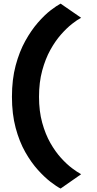

<svg xmlns="http://www.w3.org/2000/svg" viewBox="-20 -804 549 1085"><path d="M322.5 261.5 438.5 180.5Q417 169 387 146.5Q357 124 324.8 88.5Q292.5 53 264.5 3.8Q236.5 -45.5 218.5 -110.5Q200.5 -175.5 200.5 -257Q200.5 -339 218.5 -405.2Q236.5 -471.5 264.5 -522Q292.5 -572.5 324.8 -609Q357 -645.5 387 -669Q417 -692.5 438.5 -703.5L322.5 -783.5Q300.5 -772 266.2 -745.8Q232 -719.5 194.2 -676.2Q156.5 -633 123 -572.8Q89.5 -512.5 68.5 -434Q47.5 -355.5 47.5 -257Q47.5 -159.5 68.5 -81.2Q89.5 -3 123 55.8Q156.5 114.5 194.2 156.2Q232 198 266.2 224.2Q300.5 250.5 322.5 261.5Z"/></svg>

Font: Anybody ExtraExpanded SemiBold
Style: Regular
Weight: 600
Width: 8
Version: Version 1.113;gftools[0.9.25]